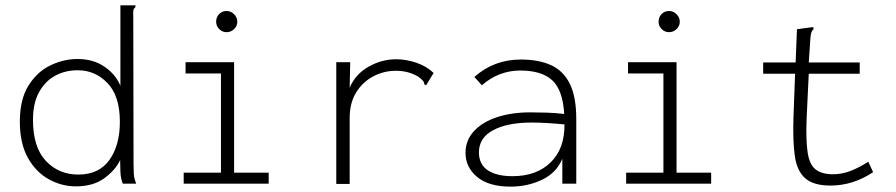

<svg xmlns="http://www.w3.org/2000/svg" viewBox="-20 -685 3340 716"><path d="M263 10Q210 10 162 -16.5Q114 -43 84 -96.5Q54 -150 54 -232Q54 -314 86 -365.5Q118 -417 167.5 -441Q217 -465 269 -465Q328 -465 370 -436Q412 -407 429 -365V-665H485V-658Q479 -654 477.5 -647Q476 -640 477 -623L478 -73Q478 -55 479 -37Q480 -19 488 0H438Q430 -19 429 -44.5Q428 -70 428 -88Q410 -50 368.5 -20Q327 10 263 10ZM272 -34Q349 -34 388 -88.5Q427 -143 427 -231Q427 -327 381 -375Q335 -423 270 -423Q223 -423 185.5 -402.5Q148 -382 125.5 -341Q103 -300 103 -238Q103 -136 151 -85Q199 -34 272 -34Z M665 0V-41H804V-411H672V-453H853V-41H982V0ZM825 -565Q809 -565 797.5 -576.5Q786 -588 786 -604Q786 -621 797 -632.5Q808 -644 825 -644Q841 -644 853 -632Q865 -620 865 -604Q865 -588 853 -576.5Q841 -565 825 -565Z M1234 -453H1286L1284 -358Q1305 -408 1354 -436Q1403 -464 1457 -464Q1495 -464 1533 -451Q1571 -438 1597 -413L1574 -375L1569 -367L1562 -371Q1562 -378 1557.5 -383.5Q1553 -389 1540 -399Q1519 -411 1499 -416Q1479 -421 1456 -421Q1411 -421 1371.5 -400Q1332 -379 1308 -340Q1284 -301 1284 -245V1H1234Z M1884 11Q1803 11 1759.5 -25Q1716 -61 1716 -115Q1716 -162 1747.5 -196Q1779 -230 1833.5 -248Q1888 -266 1957 -266Q1983 -266 2017 -265Q2051 -264 2084 -260Q2079 -349 2039.5 -385.5Q2000 -422 1920 -422Q1881 -422 1845 -408.5Q1809 -395 1777 -367L1749 -398Q1822 -463 1922 -463Q1989 -463 2035 -442Q2081 -421 2105 -372.5Q2129 -324 2129 -241V0H2077V-93Q2055 -40 2001 -14.5Q1947 11 1884 11ZM1766 -117Q1766 -72 1799 -50Q1832 -28 1891 -28Q1981 -28 2033.5 -79.5Q2086 -131 2085 -221Q2056 -224 2022.5 -226Q1989 -228 1963 -228Q1872 -228 1819 -199.5Q1766 -171 1766 -117Z M2315 0V-41H2454V-411H2322V-453H2503V-41H2632V0ZM2475 -565Q2459 -565 2447.5 -576.5Q2436 -588 2436 -604Q2436 -621 2447 -632.5Q2458 -644 2475 -644Q2491 -644 2503 -632Q2515 -620 2515 -604Q2515 -588 2503 -576.5Q2491 -565 2475 -565Z M3077 7Q3014 7 2983 -20Q2952 -47 2944 -103.5Q2936 -160 2939 -248L2945 -410H2826V-452H2947L2952 -576L3004 -583L3013 -584L3014 -577Q3009 -572 3006 -564.5Q3003 -557 3002 -541L2996 -452H3186V-410H2996L2988 -243Q2985 -164 2991.5 -118.5Q2998 -73 3020 -54.5Q3042 -36 3084 -35Q3120 -35 3153 -48Q3186 -61 3218 -82L3236 -43Q3161 7 3077 7Z"/></svg>

Font: Inconsolata SemiExpanded Light
Style: Regular
Weight: 300
Width: 6
Monospace: yes
Designer: Raph Levien, Cyreal, Brenton Simpson
Foundry: Raph Levien, Cyreal, Google
Version: Version 3.001; ttfautohint (v1.8.2.53-6de2)